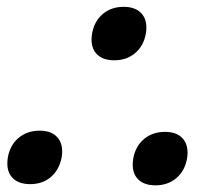

<svg xmlns="http://www.w3.org/2000/svg" viewBox="-20 -535 640 562"><path d="M368.5 -53Q368.5 -61.5 370 -71Q376.5 -107 401.5 -128Q426.5 -149 463 -149Q494.5 -149 511.8 -132.8Q529 -116.5 529 -88Q529 -80 527.5 -71Q521 -34.5 496 -13.5Q471 7.5 435 7.5Q403.5 7.5 386 -8.5Q368.5 -24.5 368.5 -53ZM248 -419Q248 -427.5 249.5 -437Q256 -473 280.8 -494Q305.5 -515 342 -515Q373.5 -515 391 -498.8Q408.5 -482.5 408.5 -454Q408.5 -446 407 -437Q400.5 -400.5 375.5 -379.5Q350.5 -358.5 314.5 -358.5Q283 -358.5 265.5 -374.5Q248 -390.5 248 -419ZM1.5 -56.5Q1.5 -65 3 -74.5Q9.5 -110.5 34.5 -131.5Q59.5 -152.5 96 -152.5Q127.5 -152.5 144.8 -136.2Q162 -120 162 -91.5Q162 -83.5 160.5 -74.5Q153.5 -38 129 -17Q104.5 4 68.5 4Q36.5 4 19 -12Q1.5 -28 1.5 -56.5Z"/></svg>

Font: JuliaMono ExtraBold
Style: Italic
Weight: 800
Italic angle: -9°
Monospace: yes
Designer: cormullion
Foundry: corm
Version: Version 0.057; ttfautohint (v1.8.4)